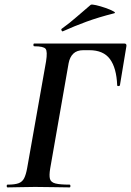

<svg xmlns="http://www.w3.org/2000/svg" viewBox="-20 -814 569 834"><path d="M13 0Q9 0 9 -6Q9 -12 13 -12Q44 -12 60.5 -18Q77 -24 85 -40Q93 -56 98 -84L180 -547Q187 -591 178 -602Q169 -613 129 -613Q125 -613 125 -619Q125 -625 129 -625H520Q531 -625 529 -613L501 -444Q500 -440 494.5 -440Q489 -440 489 -444Q486 -519 457.5 -557.5Q429 -596 368 -596H342Q314 -596 298.5 -581Q283 -566 278 -539L198 -82Q193 -52 197 -37Q201 -22 221 -17Q241 -12 282 -12Q286 -12 286 -6Q286 0 282 0Q251 0 215 -1Q179 -2 132 -2Q99 -2 67.5 -1Q36 0 13 0ZM253 -678Q249 -677 247 -682.5Q245 -688 248 -689Q284 -715 314 -741.5Q344 -768 374 -793Q378 -796 397.5 -791.5Q417 -787 438.5 -779.5Q460 -772 472.5 -765Q485 -758 475 -756Q408 -739 356 -720Q304 -701 253 -678Z"/></svg>

Font: Cormorant Infant Light
Style: Italic
Weight: 300
Italic angle: -10°
Designer: Christian Thalmann (Catharsis Fonts)
Foundry: Catharsis Fonts
Version: Version 4.001